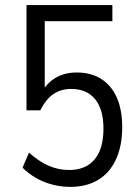

<svg xmlns="http://www.w3.org/2000/svg" viewBox="-20 -725 538 754"><path d="M256.5 8.9Q220.5 8.9 186.2 0.1Q151.9 -8.8 122.2 -25.7Q92.5 -42.7 68.5 -66.5L93.9 -125.7Q131.8 -91.5 170.3 -74.5Q208.9 -57.4 251.1 -57.4Q316.7 -57.4 351.5 -99Q386.3 -140.5 386.3 -219.8Q386.3 -295.1 353.6 -335.4Q320.9 -375.7 259.4 -375.7Q219.1 -375.7 189.8 -355.7Q160.6 -335.8 138.2 -291.8H84.1V-705H421.3V-641.8H155.7V-354.7H139Q161.7 -397.3 197.3 -418.8Q232.8 -440.3 281.5 -440.3Q338 -440.3 378.1 -414.6Q418.1 -388.9 439 -341.1Q459.9 -293.4 459.9 -225.9Q459.9 -152.5 435.7 -99.6Q411.6 -46.7 365.9 -18.9Q320.2 8.9 256.5 8.9Z"/></svg>

Font: Nunito Sans 12pt ExtraLight Condensed
Style: Regular
Weight: 200
Width: 3
Version: Version 3.101;gftools[0.9.27]